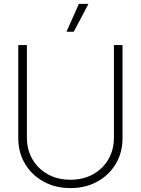

<svg xmlns="http://www.w3.org/2000/svg" viewBox="-20 -960 726 990"><path d="M343.3 9.8Q265.1 9.8 204.3 -23.9Q143.6 -57.6 108.9 -115.7Q74.2 -173.8 74.2 -248V-727.5H118.7V-250.5Q118.7 -187.5 147.5 -138.4Q176.3 -89.4 226.8 -61.3Q277.3 -33.2 343.3 -33.2Q409.2 -33.2 459.7 -61.3Q510.3 -89.4 538.8 -138.4Q567.4 -187.5 567.4 -250.5V-727.5H611.8V-248Q611.8 -173.8 577.4 -115.7Q543 -57.6 482.2 -23.9Q421.4 9.8 343.3 9.8ZM322.8 -796.4 386.7 -939.9H436L360.4 -796.4Z"/></svg>

Font: Inter 28pt ExtraLight
Style: Regular
Weight: 250
Designer: Rasmus Andersson
Foundry: rsms
Version: Version 4.001;git-66647c0bb